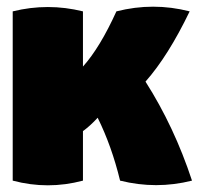

<svg xmlns="http://www.w3.org/2000/svg" viewBox="-20 -547 604 574"><path d="M554 -7Q447 20 339 -7Q314 -110 272 -195Q250 -171 228 -155V-7Q123 21 18 -7V-513Q123 -539 228 -513V-348Q279 -405 328 -513Q438 -541 547 -513Q483 -380 415 -303Q501 -168 554 -7Z"/></svg>

Font: Lilita One Rus
Style: Regular
Weight: 400
Designer: Juan Montoreano
Foundry: Juan Montoreano
Version: Version 1.002